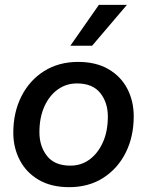

<svg xmlns="http://www.w3.org/2000/svg" viewBox="-20 -765 609 794"><path d="M266 9Q192 9 140.5 -21Q89 -51 62 -102.5Q35 -154 35 -216Q35 -300 68.5 -366.5Q102 -433 162.5 -471Q223 -509 303 -509Q377 -509 428.5 -479Q480 -449 506.5 -398Q533 -347 533 -284Q533 -200 500 -134Q467 -68 407 -29.5Q347 9 266 9ZM271 -80Q316 -80 350.5 -105.5Q385 -131 405.5 -176.5Q426 -222 426 -283Q426 -341 394.5 -380.5Q363 -420 298 -420Q254 -420 219 -395Q184 -370 163.5 -324.5Q143 -279 143 -218Q143 -160 174.5 -120Q206 -80 271 -80ZM389 -745H505L361 -576H271Z"/></svg>

Font: Prodigy Sans Medium
Style: Italic
Weight: 500
Italic angle: -13°
Designer: Wei Huang
Foundry: Wei Huang
Version: Version 1.003; ttfautohint (v1.8.3)